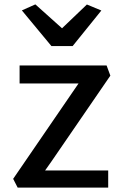

<svg xmlns="http://www.w3.org/2000/svg" viewBox="-20 -855 558 875"><path d="M214.4 -645H311L441.9 -807.1L376 -834.5L262.7 -726.1L141.1 -835L79.6 -807.6ZM40 -40 60.5 0H473.1V-78.1H185.5L214.4 -119.1L482.9 -510.3L465.8 -556.6H69.3V-474.6H337.9L310.1 -434.1Z"/></svg>

Font: Merriweather Sans
Style: Regular
Weight: 400
Designer: Eben Sorkin ( eben@eyebytes.com )
Foundry: Eben Sorkin
Version: Version 1.003